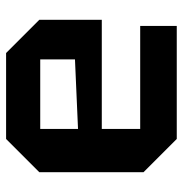

<svg xmlns="http://www.w3.org/2000/svg" viewBox="-5 -595 600 630"><g transform="rotate(90 295.0 -280.0)"><path d="M545 -451V-109L436 0H154L45 -109V-314H403V-440H65V-560H436ZM403 -236 175 -226V-112H403Z"/></g></svg>

Font: Tektur SemiBold
Style: Regular
Weight: 600
Designer: Adam Jagosz
Foundry: Adam Jagosz
Version: Version 1.005;gftools[0.9.30]